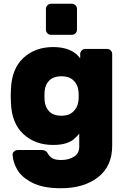

<svg xmlns="http://www.w3.org/2000/svg" viewBox="-20 -780 674 1020"><path d="M401 -70Q385 -51 370.5 -39Q356 -27 329.5 -18.5Q303 -10 262 -10Q167 -10 104.5 -67.5Q42 -125 38 -234L37 -270L38 -305Q42 -415 104.5 -472.5Q167 -530 262 -530Q363 -530 406 -470V-493Q406 -504 414 -512Q422 -520 433 -520H549Q560 -520 568 -512Q576 -504 576 -493V-6Q576 103 501 161.5Q426 220 303 220Q208 220 151 190.5Q94 161 71.5 121Q49 81 47 44Q46 33 54.5 25Q63 17 74 17H204Q225 17 235 37Q243 52 258.5 61Q274 70 305 70Q346 70 373.5 52Q401 34 401 0ZM307 -165Q345 -165 368 -186Q391 -207 396 -239Q398 -249 398 -271Q398 -292 396 -302Q392 -333 369 -354Q346 -375 307 -375Q266 -375 243 -353.5Q220 -332 217 -295Q216 -285 216 -271Q216 -256 217 -246Q220 -209 242.5 -187Q265 -165 307 -165ZM362 -595H251Q240 -595 232 -603Q224 -611 224 -622V-733Q224 -744 232 -752Q240 -760 251 -760H362Q373 -760 381 -752Q389 -744 389 -733V-622Q389 -611 381 -603Q373 -595 362 -595Z"/></svg>

Font: Rubik
Style: Regular
Weight: 700
Designer: Hubert & Fischer
Foundry: Hubert & Fischer
Version: Version 1.100